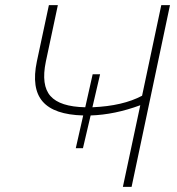

<svg xmlns="http://www.w3.org/2000/svg" viewBox="-20 -730 693 750"><path d="M610 -710H644L494 0H460L528 -319Q428 -282 334 -279L304 -151H276L305 -279Q191 -282 146.5 -333.5Q102 -385 124 -490L171 -710H206L159 -489Q140 -397 177 -355Q214 -313 313 -311L342 -440H371L341 -311Q460 -316 535 -356Z"/></svg>

Font: Raleway-v4020 ExtraLight
Style: Italic
Weight: 275
Italic angle: -12°
Designer: Matt McInerney, Pablo Impallari, Rodrigo Fuenzalida
Foundry: Matt McInerney, Pablo Impallari, Rodrigo Fuenzalida
Version: Version 4.020;PS 004.020;hotconv 1.0.88;makeotf.lib2.5.64775